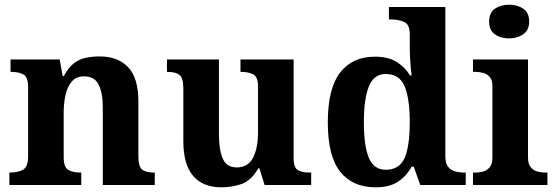

<svg xmlns="http://www.w3.org/2000/svg" viewBox="-20 -790 2375 820"><path d="M20 0V-53H22Q56 -53 78 -65Q100 -77 100 -122V-418.4Q100 -460.2 80.5 -471.6Q61 -483 28 -483H25V-536H235L247.7 -465H252.5Q273 -503 296.5 -520.5Q320 -538 347.3 -543.5Q374.7 -549 405.9 -549Q483 -549 527 -503.2Q571 -457.4 571 -356V-123.8Q571 -77.6 587.5 -65.3Q604 -53 638 -53H641V0H419V-329Q419 -394 401.1 -429Q383.3 -464 338.8 -464Q306 -464 287.2 -442.5Q268.3 -420.9 260.2 -385.5Q252 -350.1 252 -309V-118Q252 -76 271.5 -64.5Q291 -53 324 -53H327V0Z M925 10Q847 10 805 -38.5Q763 -87 763 -188V-412Q763 -456 747 -469.5Q731 -483 695 -483H693V-536H915V-216Q915 -152 931 -113.5Q947 -75 991 -75Q1039 -75 1060.5 -116Q1082 -157 1082 -227V-419Q1082 -463 1060.5 -473Q1039 -483 1010 -483H1007V-536H1234V-116Q1234 -73 1253 -63Q1272 -53 1301 -53H1309V0H1110L1088 -71H1083Q1053 -19 1012.5 -4.5Q972 10 925 10Z M1584 10Q1486 10 1433 -56.5Q1380 -123 1380 -267Q1380 -412 1432.5 -480Q1485 -548 1582 -548Q1638 -548 1674 -525.5Q1710 -503 1731 -468H1738Q1734 -496.5 1732 -531.2Q1730 -566 1730 -590V-645Q1730 -686 1705.8 -696.5Q1681.5 -707 1648.9 -707H1641V-760H1882V-123Q1882 -93 1893.5 -78Q1905 -63 1923.8 -58Q1942.6 -53 1965 -53H1969V0H1775L1747 -78H1738Q1716 -38 1679.7 -14Q1643.5 10 1584 10ZM1627.3 -65Q1686 -65 1708 -115.3Q1730 -165.6 1730 -269Q1730 -368.2 1708.1 -421.1Q1686.3 -474 1626.7 -474Q1577 -474 1555.5 -421.1Q1534 -368.1 1534 -268Q1534 -166.5 1555.4 -115.8Q1576.9 -65 1627.3 -65Z M2000 0V-53H2012Q2027 -53 2043.5 -57.5Q2060 -62 2071.5 -75.9Q2083 -89.8 2083 -117.7V-422Q2083 -448.9 2071 -462Q2059 -475 2042.5 -479Q2026 -483 2012 -483H2000V-536H2235V-118Q2235 -90 2246.5 -76Q2258 -62 2275 -57.5Q2292 -53 2306 -53H2318V0ZM2154.1 -626Q2118 -626 2093.5 -643.5Q2069 -661 2069 -698Q2069 -736 2093.8 -753Q2118.5 -770 2154.5 -770Q2189 -770 2214.5 -753Q2240 -736 2240 -698Q2240 -661 2214.4 -643.5Q2188.8 -626 2154.1 -626Z"/></svg>

Font: Noto Serif NP Hmong
Style: Regular
Weight: 400
Designer: Dalton Maag Ltd
Foundry: Dalton Maag Ltd
Version: Version 1.001